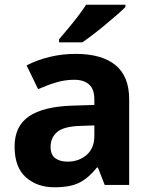

<svg xmlns="http://www.w3.org/2000/svg" viewBox="-20 -786 644 816"><path d="M302 -557Q412 -557 470.5 -509.5Q529 -462 529 -364V0H425L396 -74H392Q357 -30 318 -10Q279 10 211 10Q138 10 90 -32.5Q42 -75 42 -163Q42 -250 103 -291.5Q164 -333 286 -337L381 -340V-364Q381 -407 358.5 -427Q336 -447 296 -447Q256 -447 218 -435.5Q180 -424 142 -407L93 -508Q137 -531 190.5 -544Q244 -557 302 -557ZM323 -251Q251 -249 223 -225Q195 -201 195 -162Q195 -128 215 -113.5Q235 -99 267 -99Q315 -99 348 -127.5Q381 -156 381 -208V-253ZM513 -756Q499 -742 476 -722Q453 -702 426.5 -680Q400 -658 374.5 -638.5Q349 -619 330 -606H231V-619Q247 -638 268.5 -663.5Q290 -689 311 -716.5Q332 -744 346 -766H513Z"/></svg>

Font: Noto Sans Duployan
Style: Bold
Weight: 700
Designer: David Corbett
Foundry: David Corbett
Version: Version 3.001